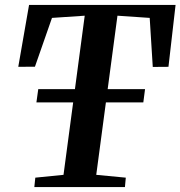

<svg xmlns="http://www.w3.org/2000/svg" viewBox="-20 -763 736 783"><path d="M120 0 124 -38.5 239 -50 325.5 -699 192 -690 122.5 -491 54.5 -490.5 98.5 -743H696L667 -490.5L603 -490L590.5 -690L459 -699L372.5 -50L493 -38.5L489.5 0ZM128.5 -345.5 136 -399.5H571.5L564.5 -345.5Z"/></svg>

Font: Merriweather 60pt SemiBold
Style: Italic
Weight: 600
Italic angle: -7.8°
Version: Version 2.101